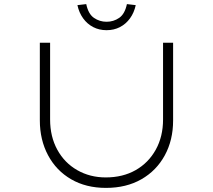

<svg xmlns="http://www.w3.org/2000/svg" viewBox="-20 -908 1036 935"><path d="M496 7Q399 7 326.5 -35Q254 -77 214 -152Q174 -227 174 -322V-700H224V-326Q224 -243 259 -179Q294 -115 356 -79.5Q418 -44 495 -44Q578 -44 640.5 -79.5Q703 -115 738.5 -179Q774 -243 774 -326V-700H823V-321Q823 -226 782.5 -151.5Q742 -77 668.5 -35Q595 7 496 7ZM499 -761Q463 -761 434 -776Q405 -791 385 -818.5Q365 -846 357 -883L400 -888Q410 -840 437.5 -821Q465 -802 499 -802Q533 -802 560.5 -821Q588 -840 598 -888L641 -883Q633 -846 613 -818.5Q593 -791 564 -776Q535 -761 499 -761Z"/></svg>

Font: Lexend Tera ExtraLight
Style: Regular
Weight: 250
Designer: Bonnie Shaver-Troup, Thomas Jockin
Foundry: Lexend
Version: Version 1.007